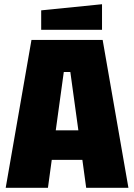

<svg xmlns="http://www.w3.org/2000/svg" viewBox="-20 -889 635 909"><path d="M7 0 129 -700H466L588 0H388L370 -132H225L207 0ZM244 -272H351L313 -548H282ZM175 -748V-840L463 -869V-748Z"/></svg>

Font: Tektur SemiCondensed ExtraBold
Style: Regular
Weight: 800
Width: 4
Designer: Adam Jagosz
Foundry: Adam Jagosz
Version: Version 1.005;gftools[0.9.30]